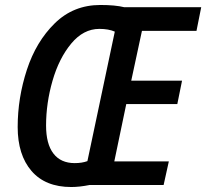

<svg xmlns="http://www.w3.org/2000/svg" viewBox="-20 -743 828 771"><path d="M51 -233Q51 -350 88 -463Q125 -576 200 -649.5Q275 -723 383 -723Q443 -723 479 -714H788L769 -619H550L507 -419H711L692 -325H487L439 -95H658L637 0H339Q299 8 266 8Q162 8 106.5 -56.5Q51 -121 51 -233ZM331 -96 441 -616Q416 -627 379 -627Q315 -627 266 -568Q217 -509 191 -419Q165 -329 165 -239Q165 -165 194.5 -126.5Q224 -88 280 -88Q309 -88 331 -96Z"/></svg>

Font: Noto Sans UI NarrowMedium
Style: Italic
Weight: 500
Width: 4
Italic angle: -12°
Designer: Monotype Design Team
Foundry: Monotype Imaging Inc.
Version: Version 1.001